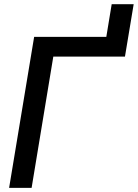

<svg xmlns="http://www.w3.org/2000/svg" viewBox="-20 -905 664 925"><path d="M581.1 -632.3H236.8L132.3 0H23.9L144.5 -727.5H492.2L518.1 -884.8H624L582 -632.3Z"/></svg>

Font: Inter Display Medium
Style: Italic
Weight: 500
Italic angle: -9.39999°
Designer: Rasmus Andersson
Foundry: rsms
Version: Version 4.000;git-a52131595